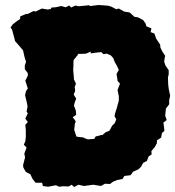

<svg xmlns="http://www.w3.org/2000/svg" viewBox="-20 -716 699 766"><path d="M172 29 151 26 148 13H122L110 -2L101 -21L83 -30L73 -48L72 -57L80 -88L77 -103L86 -127L75 -139L81 -152L83 -171V-197L81 -218L91 -229L81 -243L91 -264L86 -271L90 -291L87 -307L80 -336L84 -353L91 -363L81 -394L91 -414V-424L79 -440V-456L84 -469L78 -488L72 -515L56 -534L40 -552L37 -565L28 -598L22 -606L30 -618L45 -630L60 -640L61 -651L86 -661L90 -660L114 -672L122 -670L147 -682L170 -678L182 -680L186 -686L202 -687L225 -692L242 -687L256 -694L264 -686L281 -694L293 -691L315 -693L334 -695L341 -692L372 -696L390 -695L413 -693L425 -689L444 -679L454 -682L475 -670L498 -666L516 -649L530 -647L551 -636L561 -622L564 -611L584 -603L581 -588L596 -582L603 -562L619 -538L620 -526L628 -510L639 -493L637 -485L635 -470L640 -455L653 -436V-419L650 -408L651 -380L653 -362L659 -334L655 -317V-300L642 -283L639 -255L645 -237L632 -227L634 -211L636 -194L626 -185L623 -167L606 -156V-145L598 -130L584 -113L585 -100L573 -92L566 -74L551 -66L543 -51L533 -41L511 -31L501 -17L476 -14L469 -2L448 2L431 9L419 18L399 17L383 26L352 21L315 26L293 21L276 30L266 21L254 28L233 27L216 29L203 23ZM330 -160 344 -161 356 -162 362 -172 368 -173 376 -175 382 -177 390 -178 394 -182 401 -188 408 -191 416 -194 421 -202 427 -214 438 -225 444 -240 437 -252 439 -263 443 -276 445 -282 448 -292 450 -300 454 -314V-334L452 -341L450 -352L449 -357L455 -373L459 -382L449 -393L448 -403L446 -413L445 -421L450 -430L454 -437L448 -450L444 -458L439 -466L434 -478L432 -484L422 -495L406 -502L392 -500L385 -508L372 -507L342 -503V-510L323 -502L306 -501H291L290 -496L287 -493L280 -484L274 -477L273 -470V-455L272 -438L273 -424L274 -416L275 -399L278 -393L283 -382L278 -369L280 -354L278 -348L274 -339L278 -332L284 -323L278 -307L275 -294L278 -287L283 -273V-266L284 -258L270 -248L276 -241L282 -232L278 -219V-214L276 -198L285 -171L299 -169L311 -168L317 -165Z"/></svg>

Font: Winky Rough Black
Style: Regular
Weight: 900
Designer: Simon Atzbach
Foundry: typofactur
Version: Version 1.206; ttfautohint (v1.8.4.7-5d5b)